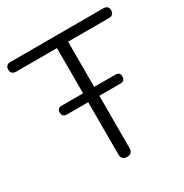

<svg xmlns="http://www.w3.org/2000/svg" viewBox="-168 -835 931 971"><g transform="rotate(-30 297.5 -349.5)"><path d="M141 -332Q114 -332 114 -359Q114 -384 141 -384H265V-648H28Q-3 -648 -3 -677Q-3 -705 28 -705H568Q598 -705 598 -677Q598 -648 568 -648H330V-384H453Q480 -384 480 -359Q480 -332 453 -332H330V-27Q330 6 298 6Q265 6 265 -27V-332Z"/></g></svg>

Font: Chiron GoRound TC L
Style: Regular
Weight: 300
Designer: Ryoko NISHIZUKA 西塚涼子 (kana, bopomofo & ideographs); Paul D. Hunt (Latin, Greek & Cyrillic); Sandoll Communications 산돌커뮤니
Foundry: Adobe
Version: Version 1.000;hotconv 1.1.1;makeotfexe 2.6.0